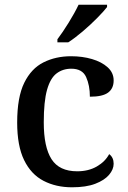

<svg xmlns="http://www.w3.org/2000/svg" viewBox="-20 -786 542 816"><path d="M286 10Q218 10 165 -17.5Q112 -45 82.5 -105.5Q53 -166 53 -265Q53 -373 83 -434Q113 -495 165 -521Q217 -547 282 -547Q330 -547 371 -535Q412 -523 437.5 -500Q463 -477 463 -444Q463 -410 439.5 -392.5Q416 -375 362 -375Q362 -423 346 -458.5Q330 -494 283 -494Q247 -494 220.5 -474Q194 -454 180 -404.5Q166 -355 166 -266Q166 -161 199 -109.5Q232 -58 308 -58Q356 -58 391.5 -78.5Q427 -99 444 -131Q463 -117 463 -90Q463 -66 443.5 -43Q424 -20 385 -5Q346 10 286 10ZM224 -619Q246 -648 272 -690Q298 -732 314 -766H435V-756Q422 -739 393.5 -710Q365 -681 331.5 -652.5Q298 -624 270 -606H224Z"/></svg>

Font: Noto Serif Sinhala Medium
Style: Regular
Weight: 500
Designer: Jelle Bosma - Monotype Design Team
Foundry: Monotype Imaging Inc.
Version: Version 2.007; ttfautohint (v1.8.4.7-5d5b)